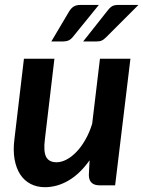

<svg xmlns="http://www.w3.org/2000/svg" viewBox="-20 -751 581 778"><path d="M32.5 0ZM200.5 -513H77L38.5 -187.5C34.5 -156.5 34.8 -128.8 39.2 -104.5C43.8 -80.2 51.5 -59.8 62.5 -43.2C73.5 -26.8 87.5 -14.2 104.5 -5.5C121.5 3.2 140.7 7.5 162 7.5C195 7.5 226.9 -1.5 257.8 -19.5C288.6 -37.5 317 -64.8 343 -101.5L340 -42.5C340 -14.2 354.7 0 384 0H446.5L508.5 -513H385L353.5 -249.5C346.2 -225.8 337 -204.3 326 -185C315 -165.7 303 -149.2 290 -135.8C277 -122.2 263.6 -111.8 249.8 -104.5C235.9 -97.2 222.3 -93.5 209 -93.5C188.7 -93.5 174.7 -100.8 167 -115.2C159.3 -129.8 157.7 -153.8 162 -187.5ZM380.5 -731H307C294.7 -731 285.1 -728.8 278.2 -724.2C271.4 -719.8 265.3 -713.2 260 -704.5L188 -583H234.5C243.2 -583 250.6 -584.2 256.8 -586.8C262.9 -589.2 268.8 -593.8 274.5 -600.5ZM541 -731H459.5C447.2 -731 437.9 -728.8 431.8 -724.2C425.6 -719.8 419.3 -713.2 413 -704.5L317 -583H371C379.7 -583 386.8 -584.2 392.2 -586.8C397.8 -589.2 403.8 -593.8 410.5 -600.5Z"/></svg>

Font: Lato
Style: Bold Italic
Weight: 700
Italic angle: -7°
Designer: Lukasz Dziedzic
Foundry: tyPoland Lukasz Dziedzic
Version: Version 2.007; 2014-02-27